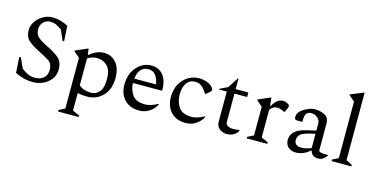

<svg xmlns="http://www.w3.org/2000/svg" viewBox="-90 -1226 3794 1931"><g transform="rotate(15 1807.5 -260.0)"><path d="M264 10Q202 10 159 -1.5Q116 -13 70 -36L60 -200H76L125 -94Q194 -37 264 -37Q323 -37 356.5 -68Q390 -99 390 -152Q390 -217 346.5 -244.5Q303 -272 228 -310Q158 -345 119.5 -381.5Q81 -418 81 -487Q81 -532 109.5 -574Q138 -616 184 -643Q230 -670 280 -670Q326 -670 365 -659Q404 -648 445 -628L455 -468H439L393 -573Q358 -599 332 -610.5Q306 -622 272 -622Q228 -622 199.5 -592Q171 -562 171 -518Q171 -467 202 -438.5Q233 -410 299 -378Q390 -334 433 -295Q476 -256 476 -180Q476 -118 442 -75.5Q408 -33 359 -11.5Q310 10 264 10Z M579 230V214L642 182V-346L582 -398V-405L706 -460H712L720 -399H727Q799 -460 876 -460Q952 -460 1001 -403Q1050 -346 1050 -247Q1050 -124 983.5 -57Q917 10 823 10Q767 10 722 0V182L793 214V230ZM821 -391Q769 -391 722 -361V-80Q752 -56 783 -47Q814 -38 852 -38Q900 -38 935 -78.5Q970 -119 970 -214Q970 -306 926.5 -348.5Q883 -391 821 -391Z M1362 10Q1265 10 1209 -49Q1153 -108 1153 -205Q1153 -317 1217 -388.5Q1281 -460 1366 -460Q1445 -460 1490.5 -405Q1536 -350 1536 -247L1531 -242H1232Q1234 -172 1272 -118.5Q1310 -65 1405 -65Q1460 -65 1534 -105H1537V-95Q1514 -52 1468.5 -21Q1423 10 1362 10ZM1350 -416Q1249 -416 1234 -288H1460Q1438 -416 1350 -416Z M1846 10Q1749 10 1693 -49Q1637 -108 1637 -205Q1637 -317 1703 -388.5Q1769 -460 1867 -460Q1907 -460 1945 -446.5Q1983 -433 2003 -411Q2019 -392 2019 -381Q2019 -367 2006 -357L1968 -325H1961L1927 -371Q1912 -391 1889.5 -403.5Q1867 -416 1834 -416Q1779 -416 1747.5 -372.5Q1716 -329 1716 -251Q1716 -179 1753.5 -122Q1791 -65 1889 -65Q1944 -65 2018 -105H2021V-95Q1998 -52 1952.5 -21Q1907 10 1846 10Z M2274 10Q2230 10 2198 -16Q2166 -42 2166 -89V-403H2084V-409L2169 -450L2240 -560H2246V-450H2378V-403H2246V-106Q2246 -80 2269 -68Q2292 -56 2323 -56Q2359 -56 2387 -63H2390V-53Q2380 -30 2350.5 -10Q2321 10 2274 10Z M2482 0V-16L2545 -48V-346L2485 -398V-405L2609 -460H2615L2624 -375H2628Q2662 -431 2689 -445.5Q2716 -460 2741 -460Q2757 -460 2777 -451Q2788 -446 2797.5 -439Q2807 -432 2807 -423Q2807 -414 2803 -405L2783 -356H2776L2738 -371Q2727 -376 2716.5 -377Q2706 -378 2696 -378Q2654 -378 2625 -335V-48L2696 -16V0Z M2993 10Q2946 10 2915 -17.5Q2884 -45 2884 -94Q2884 -143 2920.5 -179Q2957 -215 3043 -235L3138 -257V-330Q3138 -364 3110.5 -388.5Q3083 -413 3048 -413Q3010 -413 2995 -392.5Q2980 -372 2980 -338V-310L2975 -305H2923Q2897 -305 2897 -333Q2897 -384 2950 -418Q2978 -436 3008.5 -448Q3039 -460 3074 -460Q3127 -460 3172.5 -437Q3218 -414 3218 -351V-67Q3233 -50 3274 -50H3312L3315 -48V-45Q3303 -23 3279.5 -6.5Q3256 10 3222 10Q3162 10 3144 -50H3138Q3112 -24 3073.5 -7Q3035 10 2993 10ZM2962 -114Q2962 -52 3037 -52Q3083 -52 3138 -75V-223Q3019 -200 2990.5 -174Q2962 -148 2962 -114Z M3365 0V-16L3428 -48V-636L3368 -688V-695L3502 -750H3508V-48L3571 -16V0Z"/></g></svg>

Font: Spectral
Style: Regular
Weight: 400
Designer: Jean-Baptiste Levee
Foundry: Production Type
Version: Version 1.002